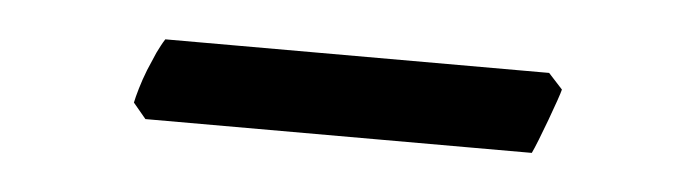

<svg xmlns="http://www.w3.org/2000/svg" viewBox="-23 -680 540 149"><g transform="rotate(5 246.5 -605.5)"><path d="M412 -625 401 -637H102C100 -634 98 -630 96 -626L90 -612C86 -602 83 -591 82 -586L92 -574H393C397 -582 411 -620 412 -625Z"/></g></svg>

Font: Temporarium
Style: Regular
Weight: 400
Version: Version 1.1